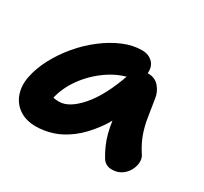

<svg xmlns="http://www.w3.org/2000/svg" viewBox="-114 -682 909 854"><g transform="rotate(30 340.5 -255.0)"><path d="M152 10Q101 10 66.5 -13.5Q32 -37 18.5 -76.5Q5 -116 14 -163Q24 -214 51.5 -265.5Q79 -317 117.5 -362.5Q156 -408 202.5 -443.5Q249 -479 297.5 -499.5Q346 -520 393 -520Q430 -520 451 -496Q472 -472 463 -428Q460 -412 449 -403Q438 -394 424 -391Q358 -380 301.5 -341Q245 -302 206 -247.5Q167 -193 155 -134Q152 -117 151.5 -102.5Q151 -88 155 -66L107 -168Q128 -150 145 -143.5Q162 -137 187 -137Q238 -137 295 -202.5Q352 -268 395 -393Q404 -417 425 -430.5Q446 -444 468 -444Q504 -444 525 -419Q546 -394 550 -363Q558 -315 564 -275Q570 -235 583 -197.5Q596 -160 622 -120Q633 -105 632.5 -84Q632 -63 621 -42Q610 -21 589.5 -7Q569 7 540 7Q523 7 510.5 -0.5Q498 -8 491 -20Q476 -45 465 -70Q454 -95 446.5 -123.5Q439 -152 434 -189Q429 -226 426 -274L480 -278Q447 -194 406.5 -138.5Q366 -83 322.5 -50Q279 -17 236 -3.5Q193 10 152 10Z"/></g></svg>

Font: Shantell Sans
Style: Bold Italic
Weight: 700
Italic angle: -11°
Designer: Stephen Nixon, Anya Danilova, Shantell Martin
Foundry: Arrow Type
Version: Version 1.011;[c5ecc13dd]